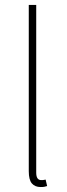

<svg xmlns="http://www.w3.org/2000/svg" viewBox="-20 -742 270 774"><path d="M144 12Q121 12 108.5 -2.5Q96 -17 96 -52V-722H126V-46Q126 -16 146 -16Q149 -16 152.5 -16Q156 -16 164 -18L170 8Q164 10 158.5 11Q153 12 144 12Z"/></svg>

Font: TypoPRO Source Sans Pro
Style: Regular
Weight: 200
Designer: Paul D. Hunt
Foundry: Adobe Systems Incorporated
Version: Version 2.020;PS 2.000;hotconv 1.0.86;makeotf.lib2.5.63406